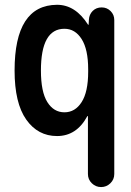

<svg xmlns="http://www.w3.org/2000/svg" viewBox="-20 -550 540 790"><path d="M245.1 -431.6Q148.4 -431.6 148.4 -259.8Q148.4 -171.9 174.8 -129.9Q201.2 -87.9 245.1 -87.9Q289.1 -87.9 315.9 -129.9Q342.8 -171.9 342.8 -254.9V-264.6Q342.8 -346.7 315.9 -389.2Q289.1 -431.6 245.1 -431.6ZM214.8 9.8Q135.7 9.8 87.9 -58.1Q40 -126 40 -259.8Q40 -529.3 214.8 -530.3Q290 -530.3 341.8 -449.2Q341.8 -448.2 343.8 -448.2H344.7L345.7 -467.8Q346.7 -490.2 361.3 -504.9Q376 -519.5 398.4 -519.5Q419.9 -519.5 435.1 -504.4Q450.2 -489.3 450.2 -467.8V166Q450.2 188.5 434.1 204.1Q418 219.7 396 219.7Q374 219.7 357.9 204.1Q341.8 188.5 341.8 166V-72.3H340.8Q338.9 -72.3 338.9 -71.3Q294.9 9.8 214.8 9.8Z"/></svg>

Font: Rounded-X Mgen+ 1m medium
Style: Regular
Weight: 500
Designer: [Source Han Sans]
Ryoko NISHIZUKA  (kana & ideographs); Paul D. Hunt (Latin, Greek & Cyrillic); Wenlong ZHANG  (bopomofo
Version: Version 1.059.20150602